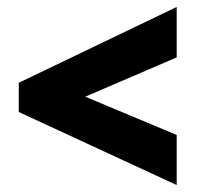

<svg xmlns="http://www.w3.org/2000/svg" viewBox="-20 -637 566 552"><path d="M488 -105 34 -315V-399L488 -617V-472L225 -359L488 -249Z"/></svg>

Font: Noto Sans Gujarati Condensed Black
Style: Regular
Weight: 900
Width: 3
Designer: Jelle Bosma - Monotype Design Team, Universal Thirst
Foundry: Monotype Imaging Inc.
Version: Version 2.106; ttfautohint (v1.8.4.7-5d5b)